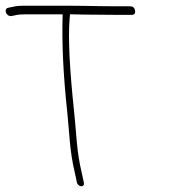

<svg xmlns="http://www.w3.org/2000/svg" viewBox="-83 -660 645 671"><path d="M330.5 -608H376.5C386.5 -608 390.7 -613 389 -623C387.4 -633 381.5 -638 371.5 -638H325.5C311.5 -638 292.5 -638.2 268.5 -638.5L210.3 -639.5C191 -639.8 172.9 -640 155.8 -640H2.4C-14.9 -640 -28.7 -638.7 -38.9 -636L-53.4 -633C-72.4 -629.7 -61.2 -600.8 -42.6 -604L-28.1 -607C-19.8 -609 -7.9 -610 7.4 -610H136C132.7 -511.8 138 -398.3 151.9 -269.5C159.9 -195.9 159.4 -136.1 178.8 -55L185.9 -22C191.3 -4.2 215.4 -4.7 209.6 -24L202.5 -57C184.2 -131.9 183.9 -196.9 176.3 -267C160.1 -418.5 154.7 -527.5 160.3 -594L161.6 -610C178.1 -610 196.1 -609.7 215.4 -609Z"/></svg>

Font: MewTooHand
Style: CondLta
Weight: 400
Designer: Mew Too, Robert Jablonski
Version: Version 0.77